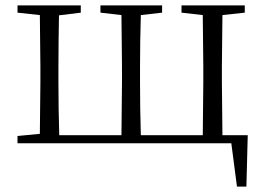

<svg xmlns="http://www.w3.org/2000/svg" viewBox="-20 -532 981 713"><path d="M45 0H839L860 161H895L900 -30H806L804 -227V-285L806 -476L889 -485V-512H654V-485L733 -476L735 -285V-227L733 -30H503C501 -85 500 -171 500 -227V-285C500 -339 501 -420 503 -476L582 -485V-512H353V-485L431 -476L433 -285V-227L431 -30H200C198 -85 197 -171 197 -227V-285C197 -338 198 -420 199 -475L280 -485V-512H45V-485L128 -476L130 -285V-227L128 -35L45 -27Z"/></svg>

Font: Noto Serif CJK KR Light
Style: Regular
Weight: 300
Designer: Ryoko NISHIZUKA 西塚涼子 (kana & ideographs); Frank Grießhammer (Latin, Greek & Cyrillic); Wenlong ZHANG 张文龙 (bopomofo); San
Foundry: Adobe
Version: Version 2.001;hotconv 1.1.0;makeotfexe 2.6.0